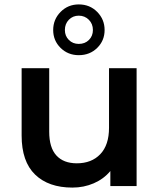

<svg xmlns="http://www.w3.org/2000/svg" viewBox="-20 -843 721 870"><path d="M599 -534V0H480V-68Q450 -32 405 -12.5Q360 7 308 7Q200 7 139 -52Q78 -111 78 -229V-534H203V-246Q203 -174 235.5 -138.5Q268 -103 328 -103Q395 -103 434.5 -144.5Q474 -186 474 -264V-534ZM221 -707Q221 -755 254.5 -789Q288 -823 337 -823Q387 -823 420.5 -789Q454 -755 454 -707Q454 -659 420.5 -626Q387 -593 337 -593Q288 -593 254.5 -626Q221 -659 221 -707ZM401 -707Q401 -735 382.5 -753.5Q364 -772 337 -772Q310 -772 292 -753.5Q274 -735 274 -707Q274 -680 292 -662Q310 -644 337 -644Q365 -644 383 -662Q401 -680 401 -707Z"/></svg>

Font: CMG Sans SemiBold
Style: Regular
Weight: 600
Designer: Julieta Ulanovsky
Foundry: Julieta Ulanovsky
Version: Version 7.200